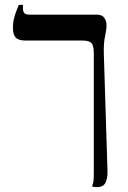

<svg xmlns="http://www.w3.org/2000/svg" viewBox="-20 -606 523 786"><path d="M377 160Q371 160 366.5 159.5Q362 159 358 158V152Q361 146 362.5 137Q364 128 364 98V-388Q364 -420 354 -430Q344 -440 319 -440H85Q56 -440 44.5 -452Q33 -464 33 -492Q33 -514 38 -533Q43 -552 49 -566Q55 -580 57 -586H74V-571Q74 -559 79.5 -552.5Q85 -546 101 -546H376Q398 -546 407 -533Q416 -520 416 -503Q416 -484 410 -457Q404 -430 405 -388L420 92Q421 123 412 141.5Q403 160 377 160Z"/></svg>

Font: Frank Ruhl Libre
Style: Regular
Weight: 400
Designer: Yanek Iontef
Foundry: Fontef
Version: Version 6.004